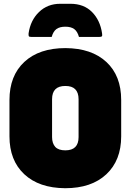

<svg xmlns="http://www.w3.org/2000/svg" viewBox="-20 -974 690 1014"><path d="M253 -779H145Q135 -779 132.5 -782.5Q130 -786 131 -798Q141 -867 186 -910.5Q231 -954 298 -954H352Q423 -954 466 -910.5Q509 -867 519 -798Q521 -786 518 -782.5Q515 -779 505 -779H397Q389 -808 372 -820.5Q355 -833 325 -833Q295 -833 278 -820.5Q261 -808 253 -779ZM326 -720Q464 -719 542 -646.5Q620 -574 620 -446V-254Q620 -127 541.5 -53.5Q463 20 324 20Q186 19 108 -54Q30 -127 30 -254V-446Q30 -574 108.5 -647Q187 -720 326 -720ZM255 -250Q255 -217 272 -198Q289 -180 325 -180Q395 -180 395 -250V-450Q395 -485 377 -503Q360 -520 325 -520Q255 -520 255 -450Z"/></svg>

Font: Recursive Sn Lnr St XBk
Style: Regular
Weight: 1000
Version: Version 1.079;hotconv 1.0.112;makeotfexe 2.5.65598; ttfautoh